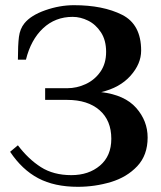

<svg xmlns="http://www.w3.org/2000/svg" viewBox="-20 -700 620 740"><path d="M19 -115 49 -140Q89 -87 137.5 -56Q186 -25 255 -25Q322 -25 365.5 -62Q409 -99 409 -165Q409 -236 363.5 -275.5Q318 -315 239 -315H154V-360H239Q276 -360 310.5 -376Q345 -392 367 -423.5Q389 -455 389 -500Q389 -545 369 -575.5Q349 -606 319.5 -620.5Q290 -635 260 -635Q193 -635 146 -591Q99 -547 80 -470H49Q49 -527 53 -558Q57 -589 74 -610Q99 -641 154.5 -660.5Q210 -680 265 -680Q377 -680 450.5 -643Q524 -606 524 -505Q524 -454 483 -408Q442 -362 370 -345Q461 -334 505 -284Q549 -234 549 -170Q549 -102 509 -59.5Q469 -17 407.5 1.5Q346 20 280 20Q190 20 127.5 -13Q65 -46 19 -115Z"/></svg>

Font: Philosopher
Style: Bold
Weight: 700
Designer: Jovanny Lemonad
Foundry: Jovanny Lemonad
Version: Version 2.000